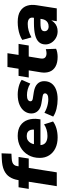

<svg xmlns="http://www.w3.org/2000/svg" viewBox="835 -1586 762 2472"><g transform="rotate(-90 1216.0 -350.0)"><path d="M55 0 112 -361H20L41 -492H150L131 -477L134 -500Q144 -561 173.5 -607Q203 -653 260 -679Q317 -705 408 -708L478 -711L473 -584L418 -581Q384 -580 361.5 -571.5Q339 -563 327.5 -547Q316 -531 313 -506L309 -480L297 -492H431L411 -361H290L233 0Z M682 11Q603 11 544 -17.5Q485 -46 452 -98Q419 -150 419 -219Q419 -304 456.5 -368Q494 -432 558.5 -467.5Q623 -503 702 -503Q786 -503 837.5 -467.5Q889 -432 909 -371Q929 -310 919 -236L915 -210H564L576 -294H798L782 -281Q787 -312 779.5 -336Q772 -360 752.5 -373.5Q733 -387 700 -387Q668 -387 646 -373Q624 -359 610.5 -335Q597 -311 593 -281L586 -242Q580 -203 591.5 -175.5Q603 -148 631.5 -134Q660 -120 702 -120Q743 -120 782.5 -131.5Q822 -143 851 -164L888 -48Q851 -20 797.5 -4.5Q744 11 682 11Z M1176 11Q1111 11 1051.5 -3.5Q992 -18 951 -46L1000 -159Q1025 -144 1054.5 -132.5Q1084 -121 1115.5 -115Q1147 -109 1175 -109Q1214 -109 1232 -121Q1250 -133 1250 -151Q1250 -165 1241 -172Q1232 -179 1209 -183L1120 -198Q1058 -208 1024.5 -242.5Q991 -277 991 -328Q991 -374 1018.5 -414Q1046 -454 1100.5 -478.5Q1155 -503 1237 -503Q1267 -503 1300.5 -497.5Q1334 -492 1366 -481Q1398 -470 1424 -452L1376 -341Q1342 -363 1303 -373.5Q1264 -384 1227 -384Q1186 -384 1167 -371.5Q1148 -359 1148 -339Q1148 -328 1155.5 -320Q1163 -312 1181 -309L1270 -295Q1339 -283 1373 -249Q1407 -215 1407 -164Q1407 -107 1378.5 -68Q1350 -29 1298 -9Q1246 11 1176 11Z M1720 11Q1644 11 1596 -16Q1548 -43 1529.5 -91Q1511 -139 1520 -201L1546 -361H1454L1475 -492H1567L1589 -635H1767L1745 -492H1887L1866 -361H1724L1699 -208Q1693 -167 1712 -149.5Q1731 -132 1766 -132Q1778 -132 1791 -134.5Q1804 -137 1819 -141L1824 -9Q1803 1 1775 6Q1747 11 1720 11Z M2049 11Q2002 11 1963.5 -11Q1925 -33 1902.5 -68.5Q1880 -104 1880 -145Q1880 -197 1910 -230Q1940 -263 2001 -278.5Q2062 -294 2155 -294H2234L2220 -210H2155Q2118 -210 2094.5 -205Q2071 -200 2060.5 -188Q2050 -176 2050 -157Q2050 -133 2067 -119Q2084 -105 2111 -105Q2138 -105 2157.5 -115Q2177 -125 2189.5 -144Q2202 -163 2206 -188L2224 -303Q2230 -336 2210 -355Q2190 -374 2143 -374Q2100 -374 2057 -362Q2014 -350 1971 -326L1938 -444Q1964 -462 2001.5 -475.5Q2039 -489 2082 -496Q2125 -503 2168 -503Q2259 -503 2310 -470Q2361 -437 2378.5 -382Q2396 -327 2385 -261L2344 0H2179L2194 -96H2202Q2187 -59 2163.5 -35Q2140 -11 2111 0Q2082 11 2049 11Z"/></g></svg>

Font: Nunito Sans 12pt ExtraLight 12pt Black
Style: Italic
Weight: 900
Italic angle: -9°
Version: Version 3.101;gftools[0.9.27]